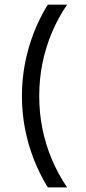

<svg xmlns="http://www.w3.org/2000/svg" viewBox="-20 -687 373 832"><path d="M186.8 125Q151.4 66.7 126.4 2.8Q101.4 -61.1 88.2 -129.9Q75 -198.6 75 -270.8Q75 -343.1 88.2 -411.8Q101.4 -480.6 126.4 -544.8Q151.4 -609 186.8 -666.7H270.8Q232.6 -611.1 205.6 -547.6Q178.5 -484 164.2 -414.6Q150 -345.1 150 -270.8Q150 -196.5 164.2 -127.1Q178.5 -57.6 205.6 5.6Q232.6 68.8 270.8 125Z"/></svg>

Font: Afacad Flux
Style: Regular
Weight: 400
Designer: Kristian Moeller
Foundry: Dicotype
Version: Version 1.100